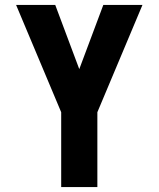

<svg xmlns="http://www.w3.org/2000/svg" viewBox="-20 -540 640 775"><path d="M227 215V-87L45 -520H203L300 -261L397 -520H555L373 -87V215Z"/></svg>

Font: Iosevka SS04 Heavy Extended
Style: Regular
Weight: 900
Width: 7
Monospace: yes
Designer: Belleve Invis
Foundry: Belleve Invis
Version: Version 19.0.0; ttfautohint (v1.8.4)